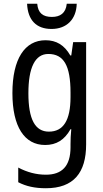

<svg xmlns="http://www.w3.org/2000/svg" viewBox="-20 -761 548 1021"><path d="M388 -741H335C330 -691 300 -671 256 -671C209 -671 182 -691 178 -741H124C128 -654 173 -607 254 -607C335 -607 386 -659 388 -741ZM222 -547C112 -547 46 -448 46 -266C46 -87 110 10 220 10C280 10 323 -17 355 -74H359C356 -48 355 -15 355 5V22C355 123 309 168 224 168C173 168 124 155 77 130V208C119 230 166 240 224 240C372 240 438 157 438 7V-537H369L359 -466H354C322 -522 279 -547 222 -547ZM237 -474C319 -474 355 -412 355 -269V-245C355 -121 317 -61 240 -61C167 -61 131 -126 131 -265C131 -401 166 -474 237 -474Z"/></svg>

Font: Noto Sans Kannada Condensed
Style: Regular
Weight: 400
Width: 3
Designer: Jelle Bosma - Monotype Design Team
Foundry: Monotype Imaging Inc.
Version: Version 2.005